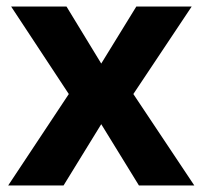

<svg xmlns="http://www.w3.org/2000/svg" viewBox="-20 -566 618 586"><path d="M190 -279 5 0H174L289 -187L404 0H573L387 -279L565 -546H396L289 -372L183 -546H14Z"/></svg>

Font: Noto Traditional Nushu
Style: Bold
Weight: 700
Designer: LIU Zhao
Foundry: LiuZhao Studio
Version: Version 2.003